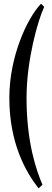

<svg xmlns="http://www.w3.org/2000/svg" viewBox="-20 -842 288 1060"><path d="M193 198 214.5 178C182.5 103.5 126.5 -52.5 126.5 -300.5C126.5 -510.5 189 -729 224 -804.5L206.5 -821.5C129.5 -741 31.5 -529.5 31.5 -301.5C31.5 -49.5 123.5 109 193 198Z"/></svg>

Font: Libre Caslon Condensed SemiBold
Style: Regular
Weight: 600
Designer: Pablo Impallari, Rodrigo Fuenzalida, Katja Schimmel, Ertekin Erdin
Foundry: Pablo Impallari, Rodrigo Fuenzalida
Version: Version 2.000;gftools[0.9.33]